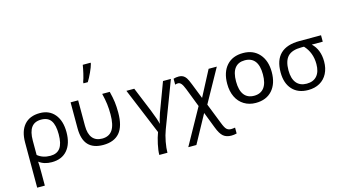

<svg xmlns="http://www.w3.org/2000/svg" viewBox="-104 -1186 3296 1834"><g transform="rotate(-15 1544.0 -268.5)"><path d="M476.6 -198.2Q476.6 -84 422.1 -20.3Q367.7 43.5 268.1 43.5Q191.9 43.5 141.1 3.9H141.6Q144.5 27.3 144.5 116.7V242.2H68.8V-204.1Q68.8 -316.9 122.3 -378.2Q175.8 -439.5 275.9 -439.5Q369.6 -439.5 423.1 -374.8Q476.6 -310.1 476.6 -198.2ZM272.5 -376Q207.5 -376 176 -333Q144.5 -290 144.5 -202.6V-61Q194.8 -19 270.5 -19Q336.4 -19 367.9 -62.3Q399.4 -105.5 399.4 -198.2Q399.4 -288.1 369.6 -332Q339.8 -376 272.5 -376Z M785.2 11.7Q687 11.7 637.5 -41.7Q587.9 -95.2 587.9 -207.5V-462.4H662.6V-210.9Q662.6 -130.9 695.3 -90.3Q728 -49.8 791 -49.8Q859.9 -49.8 893.3 -99.4Q926.8 -148.9 926.8 -253.9Q926.8 -308.6 920.9 -355.7Q915 -402.8 900.4 -462.4H975.1Q990.7 -400.4 996.6 -355Q1002.4 -309.6 1002.4 -250.5Q1002.4 -116.2 947.8 -52.2Q893.1 11.7 785.2 11.7ZM753.9 -618.2Q765.6 -648.4 776.6 -696.3Q787.6 -744.1 793 -778.8H870.6V-769Q862.8 -737.8 839.8 -688Q816.9 -638.2 796.4 -606H753.9Z M1356.9 242.2H1276.4Q1276.4 199.7 1289.8 137.5Q1303.2 75.2 1321.3 27.8L1131.3 -430.7H1209L1310.5 -183.1Q1350.1 -84.5 1357.9 -42.5H1357.4Q1358.9 -53.7 1367.4 -83.5Q1376 -113.3 1385 -140.6Q1394 -168 1493.2 -430.7H1571.3L1399.4 22Q1379.4 74.2 1368.2 135.5Q1356.9 196.8 1356.9 242.2Z M1650.4 -433.6Q1673.3 -433.6 1690.7 -424.3Q1708 -415 1721.2 -395.5Q1734.4 -376 1752.9 -328.1L1812 -178.2L1944.3 -430.7H2025.4L1843.8 -103.5L1923.8 99.6Q1943.4 150.9 1960.2 166Q1977.1 181.2 2002.4 181.2Q2021 181.2 2043 177.2V235.4Q2015.6 242.2 1990.2 242.2Q1940.9 242.2 1910.6 216.8Q1880.4 191.4 1855 124L1793.9 -34.2L1643.1 242.2H1563L1759.8 -111.8L1687.5 -298.8Q1671.4 -339.8 1657.2 -356.2Q1643.1 -372.6 1626 -372.6Q1610.8 -372.6 1596.7 -367.2V-425.8Q1619.1 -433.6 1650.4 -433.6Z M2519 -245.6Q2519 -130.9 2460.2 -64.9Q2401.4 1 2296.9 1Q2232.4 1 2182.4 -29.5Q2132.3 -60.1 2105.5 -115.7Q2078.6 -171.4 2078.6 -245.6Q2078.6 -360.4 2137 -425.8Q2195.3 -491.2 2299.8 -491.2Q2400.9 -491.2 2460 -424.3Q2519 -357.4 2519 -245.6ZM2166 -245.6Q2166 -158.2 2200 -113.8Q2233.9 -69.3 2298.8 -69.3Q2363.3 -69.3 2397.5 -113.5Q2431.6 -157.7 2431.6 -245.6Q2431.6 -332.5 2397.7 -376.2Q2363.8 -419.9 2297.9 -419.9Q2232.9 -419.9 2199.5 -376.7Q2166 -333.5 2166 -245.6Z M3028.3 -212.9Q3028.3 -146 3002 -94.7Q2975.6 -43.5 2927 -15.9Q2878.4 11.7 2812.5 11.7Q2712.4 11.7 2656 -49.8Q2599.6 -111.3 2599.6 -218.8Q2599.6 -462.4 2851.6 -462.4H3064.5V-398.9H2956.1Q3028.3 -330.6 3028.3 -212.9ZM2677.2 -218.8Q2677.2 -137.2 2712.4 -94Q2747.6 -50.8 2814 -50.8Q2879.9 -50.8 2915.3 -91.6Q2950.7 -132.3 2950.7 -208.5Q2950.7 -321.8 2878.9 -398.9H2852.5Q2759.8 -398.9 2718.5 -355.7Q2677.2 -312.5 2677.2 -218.8Z"/></g></svg>

Font: XL-Viking
Style: Regular
Weight: 400
Foundry: Ascender Corporation
Version: Version 1.10 March 23, 2015